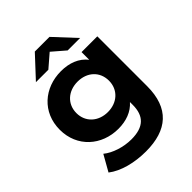

<svg xmlns="http://www.w3.org/2000/svg" viewBox="-262 -886 1223 1223"><g transform="rotate(-45 349.0 -274.5)"><path d="M331 -148C246 -148 184 -204 184 -285C184 -367 246 -422 331 -422C416 -422 477 -367 477 -285C477 -204 416 -148 331 -148ZM303 -25C373 -25 434 -47 475 -94V-69C475 30 426 81 314 81C244 81 168 57 122 19L61 127C124 176 223 201 325 201C517 201 624 110 624 -88V-537H482V-468C441 -520 378 -544 303 -544C153 -544 34 -442 34 -285C34 -129 153 -25 303 -25ZM340 -682 427 -607H539L406 -750H274L141 -607H253Z"/></g></svg>

Font: Montserrat-Alt1
Style: Bold
Weight: 700
Designer: Differentunic
Foundry: Differentunic
Version: Version 7.222